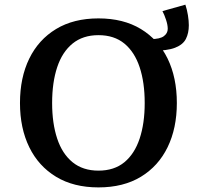

<svg xmlns="http://www.w3.org/2000/svg" viewBox="-20 -800 893 835"><path d="M408.2 15Q300.2 15 223.9 -31.2Q147.5 -77.4 107.2 -160Q66.9 -242.7 66.9 -352Q66.9 -462.3 107.2 -545Q147.5 -627.6 223.9 -673.8Q300.2 -720 408.2 -720Q516.5 -720 592.7 -673.8Q668.8 -627.6 709 -545Q749.1 -462.3 749.1 -352Q749.1 -242.7 709 -160Q668.8 -77.4 592.7 -31.2Q516.5 15 408.2 15ZM408.2 -57.9Q476.5 -57.9 521 -94.5Q565.4 -131.2 587.3 -197.3Q609.3 -263.5 609.3 -352Q609.3 -441.5 587.3 -507.7Q565.4 -573.8 521 -610.5Q476.5 -647.1 408.2 -647.1Q340.5 -647.1 295.5 -610.5Q250.6 -573.8 228.7 -507.7Q206.7 -441.5 206.7 -352Q206.7 -263.5 228.7 -197.3Q250.6 -131.2 295.5 -94.5Q340.5 -57.9 408.2 -57.9ZM601.2 -579V-630H636.3Q675.5 -630 692.5 -642.7Q709.5 -655.4 709.5 -674.7Q709.5 -691.7 702 -714.2Q694.5 -736.7 686.5 -751.7L786.2 -779.7Q793.4 -758.3 797.3 -733.8Q801.2 -709.4 801.2 -690.3Q801.2 -655.9 788.5 -630.9Q775.9 -605.9 741.6 -592.5Q707.4 -579 641.3 -579Z"/></svg>

Font: Andada Pro
Style: Regular
Weight: 400
Designer: Carolina Giovagnoli
Foundry: Huerta Tipografica
Version: Version 3.003